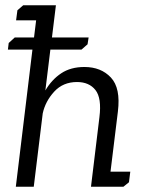

<svg xmlns="http://www.w3.org/2000/svg" viewBox="-20 -708 545 728"><path d="M46 -669 68 -688H192L177 -566H316L312 -540L289 -520H171L152 -365Q176 -406 212 -430Q248 -454 300 -454Q363 -454 400.5 -414Q438 -374 427 -285L399 -57H474L469 -17L448 0H325L357 -264Q366 -336 342 -366.5Q318 -397 272 -397Q219 -397 185.5 -360.5Q152 -324 142 -278L108 0H40L103 -520H10L13 -545L36 -566H109L117 -631H41Z"/></svg>

Font: Zilla Slab Regular
Style: Italic
Weight: 400
Italic angle: -6°
Designer: Typotheque.com
Foundry: Typotheque type foundry
Version: Version 1.1; 2017; ttfautohint (v1.6)